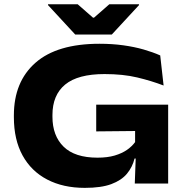

<svg xmlns="http://www.w3.org/2000/svg" viewBox="-20 -866 883 906"><path d="M380 20.5Q278 20.5 202.8 -18.8Q127.5 -58 86.5 -132.5Q45.5 -207 45.5 -313V-321.5Q45.5 -480.5 147.5 -570Q249.5 -659.5 449.5 -659.5Q510 -659.5 562 -652.2Q614 -645 657.5 -632.5Q701 -620 736 -604.5L752 -462.5Q694.5 -484.5 627.5 -500.5Q560.5 -516.5 473.5 -516.5Q347.5 -516.5 287.5 -467Q227.5 -417.5 227.5 -323.5V-315Q227.5 -225.5 280.2 -173.8Q333 -122 440 -122Q487 -122 521.5 -132.2Q556 -142.5 579.8 -159.2Q603.5 -176 617.5 -195.5V-288L637 -248L434 -246V-372H773.5V-118H615Q605 -77.5 579 -46.2Q553 -15 505.2 2.8Q457.5 20.5 380 20.5ZM621.5 -151H773.5V0H616ZM335 -703 206.5 -842V-846H346.5L419 -782.5H423.5L496 -846H636V-842L507.5 -703Z"/></svg>

Font: Anek Latin Expanded
Style: Bold
Weight: 700
Width: 7
Designer: Yesha Goshar
Foundry: Ek Type
Version: Version 1.003